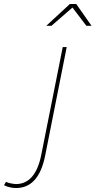

<svg xmlns="http://www.w3.org/2000/svg" viewBox="-160 -754 481 967"><path d="M301 -624H275L205 -716L99 -624H73L192 -734H224ZM-79 193Q-110 193 -140 179L-130 162Q-109 171 -80 173Q17 173 47 30L156 -517H176L67 32Q34 193 -79 193Z"/></svg>

Font: Argentum Sans Thin
Style: Italic
Weight: 100
Italic angle: -11°
Designer: Julieta Ulanovsky (font), Cristiano Sobral (main changes and remaster)
Foundry: Julieta Ulanovsky (font), Cristiano Sobral (main changes and remaster)
Version: Version 2.007;June 15, 2022;FontCreator 14.0.0.2814 64-bit; 